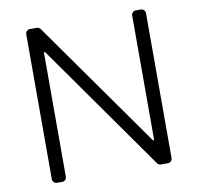

<svg xmlns="http://www.w3.org/2000/svg" viewBox="-81 -812 921 895"><g transform="rotate(-10 380.0 -364.0)"><path d="M96.6 -21V-707Q96.6 -715.6 102.6 -721.6Q108.7 -727.6 117.5 -727.6H150.2Q155.2 -727.6 159.8 -725.3Q164.4 -723 167.3 -718.8L592.3 -117.5H598V-707Q598 -715.6 604 -721.6Q610.1 -727.6 618.6 -727.6H642.4Q651.3 -727.6 657.3 -721.6Q663.4 -715.6 663.4 -707V-21Q663.4 -12.1 657.3 -6Q651.3 0 642.4 0H609.4Q604.4 0 599.8 -2.3Q595.2 -4.6 592.3 -8.9L168.7 -609.4H163V-21Q163 -12.1 157 -6Q150.9 0 142.4 0H117.5Q108.7 0 102.6 -6Q96.6 -12.1 96.6 -21Z"/></g></svg>

Font: DeltaSans Light
Style: Regular
Weight: 300
Designer: Rasmus Andersson
Foundry: rsms
Version: Version 3.012